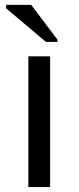

<svg xmlns="http://www.w3.org/2000/svg" viewBox="-20 -756 318 776"><path d="M94.7 0V-528.3H182.6V0ZM166 -586.4 4.9 -722.2V-736.3H106L211.9 -596.2V-586.4Z"/></svg>

Font: Liberation Sans
Style: Regular
Weight: 400
Designer: Steve Matteson
Foundry: Ascender Corporation
Version: Version 2.00.1